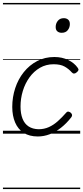

<svg xmlns="http://www.w3.org/2000/svg" viewBox="-20 -905 563 1300"><path d="M236 19Q179 19 140.5 -5.5Q102 -30 82.5 -75.5Q63 -121 63 -181Q63 -247 83 -308Q103 -369 141 -416.5Q179 -464 231.5 -491.5Q284 -519 348 -519Q401 -519 442.5 -498.5Q484 -478 506 -446Q513 -437 511 -430Q509 -423 499 -415Q490 -407 481.5 -407Q473 -407 466 -415Q445 -439 417 -454.5Q389 -470 343 -470Q292 -470 250.5 -446Q209 -422 179.5 -381Q150 -340 134.5 -289Q119 -238 119 -184Q119 -136 132.5 -101.5Q146 -67 173.5 -49Q201 -31 241 -30Q279 -30 311 -44.5Q343 -59 371.5 -84.5Q400 -110 428 -142Q436 -151 444.5 -149Q453 -147 460 -141Q467 -134 468 -126.5Q469 -119 462 -110Q430 -69 393 -40Q356 -11 316.5 4Q277 19 236 19ZM398 -683Q380 -683 368.5 -692.5Q357 -702 357 -722Q357 -746 371.5 -764Q386 -782 412 -782Q430 -782 441.5 -772Q453 -762 453 -742Q453 -719 439 -701Q425 -683 398 -683ZM0 365H523V375H0ZM0 -20H523V0H0ZM0 -505H523V-500H0ZM0 -885H523V-875H0Z"/></svg>

Font: Playwrite IS Guides
Style: Regular
Weight: 400
Designer: Veronika Burian, José Scaglione
Foundry: TypeTogether
Version: Version 1.003